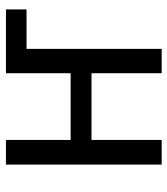

<svg xmlns="http://www.w3.org/2000/svg" viewBox="22 -600 577 662"><g transform="rotate(-90 311.0 -268.5)"><path d="M160 0V-242H390V0H474V-466H610V-537H390V-314H160V-537H75V0Z"/></g></svg>

Font: Noto Sans UI SemiCondensed
Style: Regular
Weight: 400
Width: 4
Designer: Monotype Design Team
Foundry: Monotype Imaging Inc.
Version: 1.001